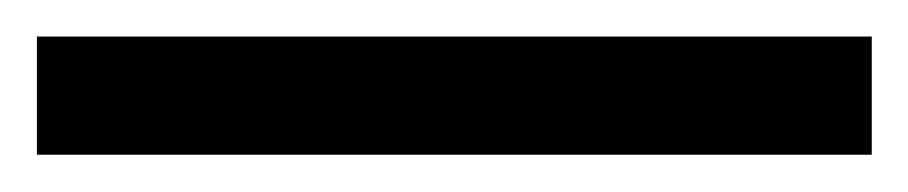

<svg xmlns="http://www.w3.org/2000/svg" viewBox="-22 70 492 104"><path d="M450.2 153.8H-2V89.8H450.2Z"/></svg>

Font: f02954597
Style: Regular
Weight: 400
Foundry: Ascender Corporation
Version: Version 1.10